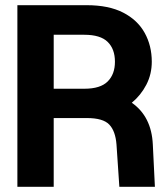

<svg xmlns="http://www.w3.org/2000/svg" viewBox="-20 -720 643 740"><path d="M47 0V-700H314Q399 -700 454.5 -671.5Q510 -643 537.5 -593.5Q565 -544 565 -482Q565 -434 544 -393.5Q523 -353 488 -324Q564 -271 569 -163L577 0H440L429 -163Q425 -215 401 -240Q377 -265 315 -265H314H187V0ZM187 -378H305Q367 -378 395 -406Q423 -434 423 -482Q423 -531 395 -558.5Q367 -586 305 -586H187Z"/></svg>

Font: Host Grotesk Black
Style: Regular
Weight: 900
Designer: Doğukan Karapınar based on Poppins by Indian Type Foundry, Jonny Pinhorn
Foundry: Element Type
Version: Version 1.000; ttfautohint (v1.8.4.7-5d5b);gftools[0.9.33]